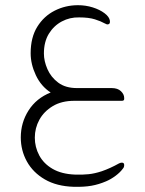

<svg xmlns="http://www.w3.org/2000/svg" viewBox="-20 -388 558 739"><path d="M60 141Q60 84 90 37Q120 -10 175 -32Q138 -56 118 -98.5Q98 -141 98 -183Q98 -244 123.5 -285Q149 -326 190.5 -347Q232 -368 280 -368Q310 -368 337 -359.5Q364 -351 382.5 -337Q401 -323 403 -308Q405 -294 393 -294Q391 -294 388.5 -295.5Q386 -297 383 -298Q369 -306 345.5 -313.5Q322 -321 285 -321Q249 -322 218 -305.5Q187 -289 168 -258Q149 -227 149 -182Q149 -153 162.5 -122Q176 -91 204 -70Q232 -49 276 -49H410Q433 -49 445.5 -37Q458 -25 458 -11V-7Q458 0 449 0H266Q217 0 183 20.5Q149 41 131.5 73Q114 105 114 142Q114 178 131 210Q148 242 182.5 262Q217 282 269 284Q297 285 321 282.5Q345 280 372 271Q404 260 438 241Q444 238 449 238Q458 238 458 247Q458 256 453 261Q443 275 425 288.5Q407 302 388 310Q360 322 331.5 327Q303 332 264 331Q198 329 152.5 302.5Q107 276 83.5 233.5Q60 191 60 141Z"/></svg>

Font: Zain Light
Style: Regular
Weight: 300
Designer: Zain,Boutros
Foundry: Mobile Telecommunications Company (Zain), 2024
Version: Version 1.51; ttfautohint (v1.8.4)